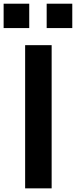

<svg xmlns="http://www.w3.org/2000/svg" viewBox="-56 -1034 417 1054"><path d="M82 0V-786.1H227.5V0ZM-36.1 -879.9V-1013.7H104.5V-879.9ZM200.2 -879.9V-1013.7H340.8V-879.9Z"/></svg>

Font: Gothic A1 ExtraBold
Style: Regular
Weight: 800
Designer: HanYang I&C Co.,Ltd.
Foundry: HanYang I&C Co.,Ltd.
Version: Version 2.50